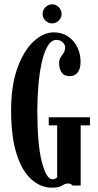

<svg xmlns="http://www.w3.org/2000/svg" viewBox="-20 -860 456 890"><path d="M221.5 10Q169 10 125.8 -28.2Q82.5 -66.5 57 -146Q31.5 -225.5 31.5 -349Q31.5 -464 60.8 -544.8Q90 -625.5 135.5 -667.8Q181 -710 229.5 -710Q267 -710 295 -691.2Q323 -672.5 338.2 -641.5Q353.5 -610.5 353.5 -573.5Q353.5 -542.5 340.5 -524.8Q327.5 -507 303.5 -507Q277 -507 265.5 -524.5Q254 -542 254 -567Q254 -583.5 261 -594.2Q268 -605 275 -615.2Q282 -625.5 282 -640.5Q282 -653 270.5 -664Q259 -675 242 -675Q217 -675 199.8 -644.5Q182.5 -614 172.2 -564.8Q162 -515.5 157.5 -458.5Q153 -401.5 153 -349Q153 -189.5 174 -109.2Q195 -29 222.5 -29Q231 -29 236.5 -32Q242 -35 245 -39V-279H206V-316.5H397V-279H354V0H317Q316 -1.5 310.2 -5.5Q304.5 -9.5 296 -9.5Q282 -9.5 267.8 0.2Q253.5 10 221.5 10ZM222 -751.5Q204 -751.5 190.8 -764.5Q177.5 -777.5 177.5 -795Q177.5 -813.5 190.8 -826.8Q204 -840 222 -840Q239 -840 252.2 -826.8Q265.5 -813.5 265.5 -795Q265.5 -777.5 252.2 -764.5Q239 -751.5 222 -751.5Z"/></svg>

Font: Imbue 10pt
Style: Bold
Weight: 700
Designer: Tyler Finck
Foundry: Etcetera Type Company
Version: Version 1.102; ttfautohint (v1.8.3)